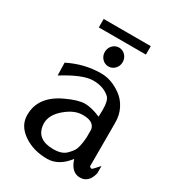

<svg xmlns="http://www.w3.org/2000/svg" viewBox="-189 -897 937 1024"><g transform="rotate(30 279.5 -384.5)"><path d="M437 -783V-731H147V-783ZM256 -593Q240 -610 240 -634Q240 -658 256 -675Q272 -692 295 -692Q318 -692 334 -675Q350 -658 350 -634Q350 -610 334 -593Q318 -576 295 -576Q272 -576 256 -593ZM529 -53Q513 13 459.5 13Q406 13 384 -58Q329 14 258 14Q172 14 111 -28.5Q50 -71 50 -135V-138Q50 -250 176 -309Q246 -342 287 -342Q328 -342 384 -318L385 -362Q385 -417 367 -435Q328 -471 264 -471Q200 -471 85 -399L83 -477Q179 -525 279 -525H284Q345 -525 406 -481Q438 -458 457.5 -420Q477 -382 477 -335V-66Q483 -59 492 -59Q494 -59 529 -98ZM384 -239Q376 -284 311 -284H305Q255 -284 202 -239Q149 -194 149 -143Q149 -136 150 -129Q160 -47 261 -47Q313 -47 338 -72Q363 -97 370 -114Q377 -131 380.5 -157Q384 -183 384 -191Z"/></g></svg>

Font: Sawarabi Mincho
Style: Regular
Weight: 400
Version: Version 1.00